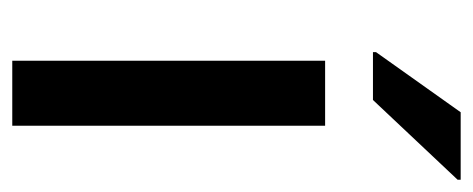

<svg xmlns="http://www.w3.org/2000/svg" viewBox="-249 -522 771 313"><g transform="rotate(90 136.5 -365.5)"><path d="M65 -593V-588H143L273 -726V-731H163ZM79 -510V0H185V-510Z"/></g></svg>

Font: Saira UNSAM Medium
Style: Regular
Weight: 500
Designer: Hector Gatti with collaboration of the Omnibus-Type team
Foundry: Omnibus-Type
Version: Version 0.072;PS 000.072;hotconv 1.0.88;makeotf.lib2.5.64775